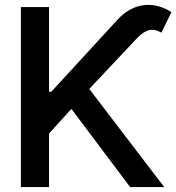

<svg xmlns="http://www.w3.org/2000/svg" viewBox="-20 -756 713 776"><path d="M64.5 0H178.2V-216.3L268.6 -315.9L505.9 0H643.6L340.8 -396.5L533.2 -601.1C568.4 -638.2 597.7 -644.5 632.3 -624L672.9 -707C601.6 -752.9 520 -746.1 456.1 -677.7L187.5 -385.3H178.2V-727.5H64.5Z"/></svg>

Font: Raveo Display Display Medium
Style: Regular
Weight: 500
Designer: Jakub Foglar, Rasmus Andersson (Inter)
Foundry: Jakubfoglar.com
Version: Version 1.100;Glyphs 3.2.3 (3260)